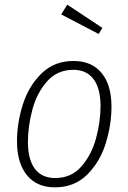

<svg xmlns="http://www.w3.org/2000/svg" viewBox="-20 -794 552 825"><path d="M53 -187Q53 -265 78 -344.5Q103 -424 158 -478Q213 -532 296 -532Q374 -532 416.5 -480.5Q459 -429 459 -336Q459 -258 434.5 -178.5Q410 -99 355 -44Q300 11 216 11Q138 11 95.5 -41.5Q53 -94 53 -187ZM412 -338Q412 -414 382 -454Q352 -494 295 -494Q226 -494 182 -444Q138 -394 119 -322.5Q100 -251 100 -184Q100 -108 130 -68.5Q160 -29 217 -29Q286 -29 329.5 -78.5Q373 -128 392.5 -199Q412 -270 412 -338ZM269 -774 420 -674 404 -648 243 -732Z"/></svg>

Font: Fira Sans Condensed ExtraLight
Style: Italic
Weight: 275
Width: 3
Italic angle: -8°
Designer: Carrois Corporate & Edenspiekermann AG
Foundry: Carrois Corporate GbR & Edenspiekermann AG
Version: Version 4.203